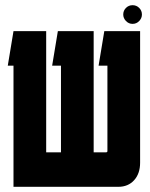

<svg xmlns="http://www.w3.org/2000/svg" viewBox="-20 -720 580 740"><path d="M158 -600V-133H215V-467H181L203 -600H341V-133H389Q394 -133 394 -138V-467H360L382 -600H520V-93Q520 -51 497 -25.5Q474 0 436 0H32V-467H10L32 -600ZM491 -628Q476 -628 465.5 -639Q455 -650 455 -664Q455 -679 465.5 -689.5Q476 -700 491 -700Q506 -700 516.5 -689.5Q527 -679 527 -664Q527 -650 516.5 -639Q506 -628 491 -628Z"/></svg>

Font: Karantina
Style: Bold
Weight: 700
Designer: Rony Koch
Foundry: Rony Koch
Version: Version 1.000; ttfautohint (v1.8.3)